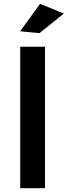

<svg xmlns="http://www.w3.org/2000/svg" viewBox="-20 -987 355 1007"><path d="M86 -742H216V0H86ZM190 -967 315 -916 187 -813 86 -823Z"/></svg>

Font: Montserrat arm2 Medium
Style: Regular
Weight: 500
Designer: Julieta Ulanovsky
Foundry: Julieta Ulanovsky
Version: Version 6.000